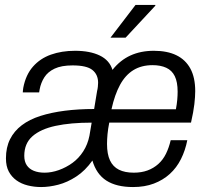

<svg xmlns="http://www.w3.org/2000/svg" viewBox="-20 -743 836 775"><path d="M146 12Q118 12 92 5.5Q66 -1 46.5 -15Q27 -29 15.5 -50.5Q4 -72 4 -104Q4 -148 20.5 -181Q37 -214 68 -237.5Q99 -261 143 -275Q187 -289 241.5 -296Q296 -303 360 -303L372 -376Q374 -383 375 -393Q376 -403 376 -409Q376 -442 353 -460.5Q330 -479 273 -479Q228 -479 200.5 -466Q173 -453 159 -431Q145 -409 140 -382L138 -370H72Q72 -372 72.5 -377.5Q73 -383 74 -389Q84 -441 113 -474Q142 -507 185.5 -522.5Q229 -538 283 -538Q343 -538 382.5 -519Q422 -500 434 -461Q465 -500 506.5 -519Q548 -538 601 -538Q655 -538 692 -520Q729 -502 748.5 -466Q768 -430 768 -375Q768 -353 764.5 -322.5Q761 -292 751 -248H421Q416 -223 414 -201.5Q412 -180 412 -162Q412 -121 424 -95.5Q436 -70 460 -58Q484 -46 520 -46Q551 -46 575.5 -55Q600 -64 619 -81Q638 -98 650 -122.5Q662 -147 669 -177H736Q728 -136 710.5 -101Q693 -66 665.5 -41Q638 -16 601 -2Q564 12 517 12Q450 12 409.5 -14Q369 -40 353 -95Q324 -54 288 -30.5Q252 -7 215.5 2.5Q179 12 146 12ZM160 -46Q188 -46 217.5 -56.5Q247 -67 272.5 -85.5Q298 -104 316 -132Q334 -160 341 -195L350 -248Q265 -248 204.5 -235Q144 -222 111 -193Q78 -164 78 -114Q78 -91 88 -76Q98 -61 116.5 -53.5Q135 -46 160 -46ZM430 -302H690Q694 -323 695.5 -340.5Q697 -358 697 -373Q697 -412 685.5 -435.5Q674 -459 651 -469.5Q628 -480 596 -480Q551 -480 518.5 -460Q486 -440 464.5 -400.5Q443 -361 430 -302ZM426 -591 527 -723H607V-720L487 -591Z"/></svg>

Font: Archivo SemiCondensed Light
Style: Italic
Weight: 300
Width: 4
Italic angle: -10°
Designer: Hector Gatti
Foundry: Omnibus-Type
Version: Version 2.001